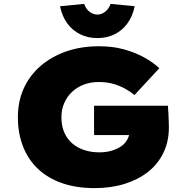

<svg xmlns="http://www.w3.org/2000/svg" viewBox="-20 -958 959 988"><path d="M467 10Q374 10 301 -15Q228 -40 177 -87.5Q126 -135 99 -203Q72 -271 72 -355Q72 -435 101.5 -501.5Q131 -568 187 -617Q243 -666 319.5 -693Q396 -720 490 -720Q560 -720 618 -704Q676 -688 722 -662.5Q768 -637 800 -607L672 -469Q650 -487 623 -502Q596 -517 562.5 -526.5Q529 -536 487 -536Q446 -536 411 -522.5Q376 -509 350.5 -485Q325 -461 310.5 -427.5Q296 -394 296 -355Q296 -310 311 -276Q326 -242 352.5 -219.5Q379 -197 414.5 -185.5Q450 -174 492 -174Q526 -174 554.5 -182.5Q583 -191 604 -205.5Q625 -220 636 -241.5Q647 -263 648 -288V-314L676 -263H464V-414H844Q845 -401 846.5 -377Q848 -353 848.5 -330.5Q849 -308 849 -301Q849 -230 821 -172Q793 -114 742.5 -74Q692 -34 622 -12Q552 10 467 10ZM481 -762Q433 -762 393 -781.5Q353 -801 326 -838Q299 -875 289 -926L413 -938Q422 -912 441 -897.5Q460 -883 481 -883Q502 -883 521 -897.5Q540 -912 549 -938L673 -926Q663 -875 636 -838Q609 -801 569.5 -781.5Q530 -762 481 -762Z"/></svg>

Font: Lexend Exa Black
Style: Regular
Weight: 900
Designer: Bonnie Shaver-Troup, Thomas Jockin
Foundry: Lexend
Version: Version 1.007